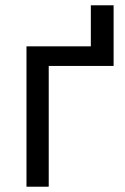

<svg xmlns="http://www.w3.org/2000/svg" viewBox="-20 -705 471 725"><path d="M80 0V-530H323V-685H409V-456H164V0Z"/></svg>

Font: Geist
Style: Regular
Weight: 400
Designer: Basement.studio, Andrés Briganti, Mateo Zaragoza
Foundry: Basement.studio, Vercel, Andrés Briganti, Guido Ferreyra, Mateo Zaragoza
Version: Version 1.401